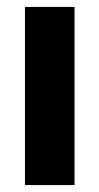

<svg xmlns="http://www.w3.org/2000/svg" viewBox="-20 -534 286 554"><path d="M52 0H195V-514H52Z"/></svg>

Font: Vanilla Cream Black
Style: Regular
Weight: 900
Designer: Jeremy Tribby, Jinavaṁso
Foundry: Tribby Type
Version: Version 1.422;Glyphs 3.1.2 (3151)